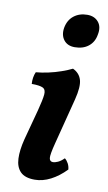

<svg xmlns="http://www.w3.org/2000/svg" viewBox="-82 -737 443 788"><g transform="rotate(10 139.5 -343.0)"><path d="M121 9Q80 9 61 -10.5Q42 -30 40.5 -65Q39 -100 51 -147L85 -274Q97 -320 99 -341.5Q101 -363 87.5 -369.5Q74 -376 41 -376Q40 -389 42 -402Q44 -415 49 -426Q73 -428 100.5 -434Q128 -440 153.5 -449Q179 -458 197 -467Q225 -454 233 -426.5Q241 -399 227 -344L178 -153Q165 -103 167 -89Q169 -75 182 -75Q191 -75 203 -80.5Q215 -86 228 -99Q237 -92 243 -80.5Q249 -69 250 -56Q220 -25 187 -8Q154 9 121 9ZM188 -555Q158 -555 142.5 -575Q127 -595 132 -626Q138 -659 161 -677Q184 -695 217 -695Q247 -695 263.5 -675Q280 -655 273 -622Q268 -591 245.5 -573Q223 -555 188 -555Z"/></g></svg>

Font: Vollkorn SemiBold
Style: Italic
Weight: 600
Italic angle: -11°
Designer: Friedrich Althausen
Foundry: Friedrich Althausen
Version: Version 5.000